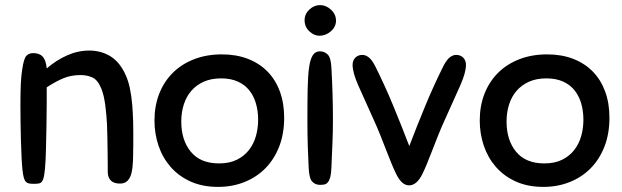

<svg xmlns="http://www.w3.org/2000/svg" viewBox="-20 -720 2435 752"><path d="M296 -426Q259 -426 229.5 -414Q200 -402 163 -378Q163 -357 163 -316.5Q163 -276 162 -228.5Q161 -181 160 -135Q159 -89 156 -58Q154 -38 151.5 -26.5Q149 -15 144.5 -9Q140 -3 132.5 -1.5Q125 0 113 0Q101 0 93.5 -1.5Q86 -3 81 -8.5Q76 -14 73 -25Q70 -36 68 -55Q66 -73 64.5 -103Q63 -133 62 -168.5Q61 -204 60.5 -240.5Q60 -277 60 -308Q60 -359 61.5 -391Q63 -423 67 -448Q73 -490 83 -501Q93 -512 110 -512Q135 -512 147.5 -498Q160 -484 163 -452Q200 -484 242.5 -503Q285 -522 330 -522Q373 -522 408.5 -502Q444 -482 467 -437Q481 -410 488 -377.5Q495 -345 498 -309Q499 -293 500 -277.5Q501 -262 501.5 -244.5Q502 -227 502 -205Q502 -183 502 -153Q502 -121 501 -93Q500 -65 495.5 -44.5Q491 -24 480 -12.5Q469 -1 450 -1Q404 -1 402 -45Q402 -48 402 -70.5Q402 -93 401.5 -123Q401 -153 400.5 -184Q400 -215 399 -235Q398 -251 396.5 -269.5Q395 -288 392.5 -307Q390 -326 386 -343.5Q382 -361 376 -375Q362 -408 341 -417Q320 -426 296 -426Z M849 -507Q906 -507 951 -489.5Q996 -472 1027.5 -440Q1059 -408 1076 -362Q1093 -316 1093 -259Q1093 -196 1073.5 -146Q1054 -96 1019.5 -61Q985 -26 937.5 -7Q890 12 834 12Q773 12 726.5 -9Q680 -30 648.5 -66Q617 -102 601 -149Q585 -196 585 -248Q585 -305 603.5 -352.5Q622 -400 656.5 -434.5Q691 -469 740 -488Q789 -507 849 -507ZM838 -80Q879 -80 908 -94.5Q937 -109 955.5 -133Q974 -157 982.5 -187.5Q991 -218 991 -251Q991 -285 982.5 -314.5Q974 -344 956.5 -366Q939 -388 911.5 -400.5Q884 -413 846 -413Q807 -413 778 -400Q749 -387 729.5 -364.5Q710 -342 700 -311Q690 -280 690 -244Q690 -171 727.5 -125.5Q765 -80 838 -80Z M1189 -62Q1187 -99 1185.5 -146.5Q1184 -194 1184 -251Q1184 -322 1185 -372.5Q1186 -423 1190.5 -455.5Q1195 -488 1205 -503.5Q1215 -519 1233 -519Q1250 -519 1263 -507Q1276 -495 1278 -455Q1284 -350 1284 -252Q1284 -202 1282 -158.5Q1280 -115 1278 -63Q1277 -39 1273.5 -26Q1270 -13 1264 -6Q1258 1 1250.5 2.5Q1243 4 1233 4Q1215 4 1203 -8.5Q1191 -21 1189 -62ZM1234 -700Q1257 -700 1276.5 -682Q1296 -664 1296 -639Q1296 -615 1276 -597.5Q1256 -580 1231 -580Q1210 -580 1191.5 -597.5Q1173 -615 1173 -641Q1173 -665 1191.5 -682.5Q1210 -700 1234 -700Z M1635 -40Q1613 6 1582 6Q1553 6 1531 -40Q1523 -56 1513 -80.5Q1503 -105 1492 -133.5Q1481 -162 1469 -192Q1457 -222 1445 -248Q1405 -336 1383 -386Q1361 -436 1361 -466Q1361 -483 1371.5 -494Q1382 -505 1400 -505Q1411 -505 1423.5 -496Q1436 -487 1449 -462Q1487 -386 1519.5 -307.5Q1552 -229 1583 -148Q1614 -229 1646.5 -307.5Q1679 -386 1717 -462Q1730 -487 1742.5 -496Q1755 -505 1766 -505Q1784 -505 1794.5 -494Q1805 -483 1805 -466Q1805 -436 1783 -386Q1761 -336 1721 -248Q1709 -222 1697 -192Q1685 -162 1674 -133.5Q1663 -105 1653 -80.5Q1643 -56 1635 -40Z M2123 -507Q2180 -507 2225 -489.5Q2270 -472 2301.5 -440Q2333 -408 2350 -362Q2367 -316 2367 -259Q2367 -196 2347.5 -146Q2328 -96 2293.5 -61Q2259 -26 2211.5 -7Q2164 12 2108 12Q2047 12 2000.5 -9Q1954 -30 1922.5 -66Q1891 -102 1875 -149Q1859 -196 1859 -248Q1859 -305 1877.5 -352.5Q1896 -400 1930.5 -434.5Q1965 -469 2014 -488Q2063 -507 2123 -507ZM2112 -80Q2153 -80 2182 -94.5Q2211 -109 2229.5 -133Q2248 -157 2256.5 -187.5Q2265 -218 2265 -251Q2265 -285 2256.5 -314.5Q2248 -344 2230.5 -366Q2213 -388 2185.5 -400.5Q2158 -413 2120 -413Q2081 -413 2052 -400Q2023 -387 2003.5 -364.5Q1984 -342 1974 -311Q1964 -280 1964 -244Q1964 -171 2001.5 -125.5Q2039 -80 2112 -80Z"/></svg>

Font: Sniglet
Style: Regular
Weight: 400
Designer: Haley Fiege
Foundry: Haley Fiege, Pablo Impallari, Brenda Gallo
Version: Version 2.000; ttfautohint (v0.95) -l 8 -r 50 -G 200 -x 14 -